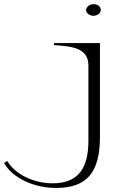

<svg xmlns="http://www.w3.org/2000/svg" viewBox="-241 -713 597 949"><path d="M35 216C191 216 253 137 253 -37V-500H26V-490C116 -484 196 -476 196 -389V-18C196 123 142 193 19 193C-73 193 -165 150 -205 83L-221 92C-180 168 -71 216 35 216ZM248 -645C262 -658 260 -677 243 -687C226 -696 206 -694 193 -681C180 -669 182 -651 199 -641C216 -631 235 -634 248 -645Z"/></svg>

Font: Sprat Extended Light
Style: Regular
Weight: 300
Width: 9
Designer: Ethan Nakache
Foundry: Collletttivo
Version: Version 2.000;Glyphs 3.2 (3217)